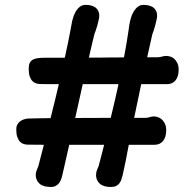

<svg xmlns="http://www.w3.org/2000/svg" viewBox="-20 -744 797 784"><path d="M126 -27.8Q126 -39.1 129.4 -48.1Q132.8 -57.1 136.7 -65.9Q142.6 -89.4 148.2 -110.6Q153.8 -131.8 159.2 -152.8Q139.6 -152.8 122.3 -153.1Q105 -153.3 94.7 -153.3Q85.9 -153.3 77.4 -155.8Q68.8 -158.2 62 -165Q55.2 -171.9 50.8 -184.1Q46.4 -196.3 46.4 -215.8Q46.4 -227.5 50.8 -235.4Q55.2 -243.2 61.8 -248.3Q68.4 -253.4 76.4 -256.1Q84.5 -258.8 91.8 -259.8Q99.1 -260.3 124.5 -260.7Q149.9 -261.2 186.5 -261.7Q196.3 -301.3 204.8 -335.4Q213.4 -369.6 220.2 -400.4Q195.8 -400.4 177.2 -400.4Q158.7 -400.4 145.5 -400.9Q136.7 -400.9 128.2 -403.3Q119.6 -405.8 112.5 -412.8Q105.5 -419.9 101.3 -432.1Q97.2 -444.3 97.2 -463.9Q97.2 -478.5 101.6 -487.3Q106 -496.1 114.7 -500.7Q123.5 -505.4 136.5 -506.8Q149.4 -508.3 166.5 -508.3H244.6Q259.8 -577.1 265.6 -609.6Q271.5 -642.1 272 -643.6Q273.9 -656.2 278.1 -670.4Q282.2 -684.6 289.1 -696.5Q295.9 -708.5 305.9 -716.3Q315.9 -724.1 329.6 -724.1Q339.4 -724.1 349.1 -722.2Q358.9 -720.2 366.9 -715.3Q375 -710.4 380.1 -701.4Q385.3 -692.4 385.3 -678.7Q385.3 -672.9 382.8 -661.9Q380.4 -650.9 377.2 -639.4Q374 -627.9 370.6 -618.4Q367.2 -608.9 365.7 -605.5Q359.9 -581.1 354 -557.1Q348.1 -533.2 342.8 -508.8Q364.7 -508.8 386.2 -508.8Q407.7 -508.8 428.7 -509.3Q440.4 -509.3 455.1 -509.3Q469.7 -509.3 486.3 -509.8Q499 -578.1 503.4 -610.1Q507.8 -642.1 508.3 -643.6Q510.3 -656.2 514.4 -670.4Q518.6 -684.6 525.6 -696.5Q532.7 -708.5 542.5 -716.3Q552.2 -724.1 565.9 -724.1Q575.2 -724.1 585.2 -722.2Q595.2 -720.2 603.3 -715.3Q611.3 -710.4 616.5 -701.4Q621.6 -692.4 621.6 -678.7Q621.6 -672.9 619.1 -661.9Q616.7 -650.9 613.5 -639.4Q610.4 -627.9 607.2 -618.4Q604 -608.9 602.5 -605.5V-606Q596.7 -580.1 591.3 -556.4Q585.9 -532.7 581.1 -510.3H624.5Q632.8 -510.3 641.1 -512.9Q649.4 -515.6 658.7 -515.6Q666 -515.6 674.8 -513.2Q683.6 -510.7 691.2 -504.2Q698.7 -497.6 704.1 -486.6Q709.5 -475.6 709.5 -459Q709.5 -431.6 696.8 -416Q684.1 -400.4 662.1 -400.4H556.6Q548.3 -359.9 541 -325.9Q533.7 -292 527.8 -262.7H573.7Q582.5 -262.7 590.8 -265.6Q599.1 -268.6 608.4 -268.6Q615.2 -268.6 624 -265.9Q632.8 -263.2 640.4 -256.6Q647.9 -250 653.3 -239.3Q658.7 -228.5 658.7 -211.9Q658.7 -184.6 646 -168.7Q633.3 -152.8 611.3 -152.8H505.9Q498.5 -113.8 492.9 -85Q487.3 -56.2 481 -29.8Q478.5 -21 475.8 -12Q473.1 -2.9 468 3.9Q462.9 10.7 454.6 15.1Q446.3 19.5 433.1 19.5Q402.8 19.5 387.9 6.3Q373 -6.8 372.1 -27.3V-27.8Q372.1 -39.6 375.5 -48.3Q378.9 -57.1 382.8 -65.9L405.3 -152.8H262.7Q255.9 -123 249.3 -93.5Q242.7 -64 235.8 -34.2Q233.9 -25.4 231 -15.9Q228 -6.3 222.7 1.5Q217.3 9.3 208.7 14.4Q200.2 19.5 187.5 19.5Q156.7 19.5 141.8 6.3Q127 -6.8 126 -27.3ZM287.1 -262.2Q324.2 -262.2 360.6 -262.5Q397 -262.7 432.1 -262.7Q441.9 -301.8 449.5 -335.7Q457 -369.6 463.9 -400.4H317.9Z"/></svg>

Font: Autour One
Style: Regular
Weight: 400
Version: Version 1.007; ttfautohint (v0.92) -l 24 -r 24 -G 200 -x 7 -